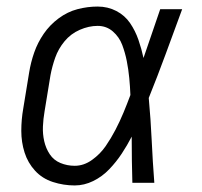

<svg xmlns="http://www.w3.org/2000/svg" viewBox="-20 -558 616 586"><path d="M208 8Q237 8 264.5 -5.5Q292 -19 313.5 -41.5Q335 -64 351.5 -89Q368 -114 382 -141Q382 -140 382 -139V-134Q382 -100 382.5 -67Q383 -34 384 0H451Q446 -65 443 -129.5Q440 -194 434 -259Q461 -326 486 -394Q511 -462 536 -530H469Q456 -493 443.5 -455.5Q431 -418 418 -381Q412 -409 402.5 -436.5Q393 -464 377 -487.5Q361 -511 335 -524.5Q309 -538 278 -538Q247 -538 216.5 -530Q186 -522 159 -502Q132 -482 113.5 -455Q95 -428 84.5 -398Q74 -368 69 -337L51 -227Q45 -193 45 -158.5Q45 -124 55 -92.5Q65 -61 87 -37Q109 -13 141.5 -2.5Q174 8 208 8ZM208 -52Q185 -52 164.5 -60.5Q144 -69 132 -87Q120 -105 115 -127Q110 -149 111 -172Q112 -195 116 -218L134 -328Q139 -355 148.5 -382Q158 -409 177 -432Q196 -455 223.5 -467Q251 -479 278 -479Q305 -479 324.5 -462Q344 -445 353 -421Q362 -397 367 -371.5Q372 -346 374.5 -320Q377 -294 378 -268Q368 -241 357 -214.5Q346 -188 332.5 -162Q319 -136 302.5 -112Q286 -88 261 -70Q236 -52 208 -52Z"/></svg>

Font: Iosevka Sparkle Light Oblique
Style: Regular
Weight: 300
Italic angle: -9°
Designer: Belleve Invis
Foundry: Belleve Invis
Version: Version 4.5.0; ttfautohint (v1.8.3)